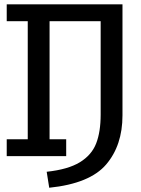

<svg xmlns="http://www.w3.org/2000/svg" viewBox="-20 -727 655 894"><path d="M197.4 72.8Q296.9 62.1 351.8 28.5Q406.7 -5.1 427.7 -59Q448.7 -112.8 448.7 -193.3V-628.2H210.8V-78.5H288.2V0H11.3V-78.5H109.2V-628.2H11.3V-706.7H550.3V-189.7Q550.3 -50.3 474.4 38.7Q398.5 127.7 209.2 147.2Z"/></svg>

Font: Fira Code Fixed Retina
Style: Regular
Weight: 450
Monospace: yes
Designer: Carrois Corporate, Edenspiekermann AG, Nikita Prokopov
Foundry: Carrois Corporate, Edenspiekermann AG, Nikita Prokopov
Version: Version 5.002